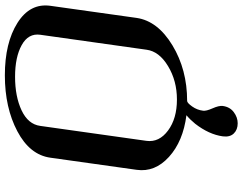

<svg xmlns="http://www.w3.org/2000/svg" viewBox="-124 -666 998 790"><g transform="rotate(-90 375.0 -271.0)"><path d="M565.4 -167 627 -604.5Q633.8 -653.3 584.5 -680.7Q535.2 -708 454.1 -708Q373 -708 315.9 -681.2Q258.8 -654.3 252 -604.5L190.4 -167Q183.6 -115.2 232.9 -78.6Q282.2 -42 360.4 -42Q437.5 -42 498 -78.6Q558.6 -115.2 565.4 -167ZM696.3 -208Q683.6 -121.1 583.5 -60.5Q483.4 0 354.5 0Q346.7 0 332 20.5Q317.4 41 314.5 65.4Q312.5 78.1 324.2 104.5Q335.9 130.9 334 146.5Q330.1 175.8 308.6 191.9Q287.1 208 262.7 208Q236.3 208 220.7 191.9Q205.1 175.8 209 146.5Q216.8 89.8 260.7 33.2Q277.3 12.7 295.9 -2.9Q188.5 -16.6 124.5 -74.7Q60.5 -132.8 71.3 -208L121.1 -562.5Q132.8 -647.5 230 -698.7Q327.1 -750 460 -750Q593.8 -750 675.8 -698.2Q757.8 -646.5 746.1 -562.5Z"/></g></svg>

Font: okolaks
Style: BoldItalic
Weight: 600
Width: 8
Italic angle: -8°
Version: Version 000.6.0